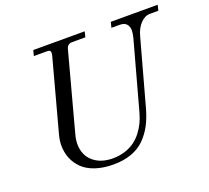

<svg xmlns="http://www.w3.org/2000/svg" viewBox="-124 -866 1128 1038"><g transform="rotate(-20 440.0 -347.0)"><path d="M129.9 -175.8Q129.9 -204.1 139.2 -237.8L251 -652.8Q252 -656.7 252 -664.1Q252 -672.9 247.6 -676.5Q243.2 -680.2 231.9 -680.2H155.8L164.1 -711.9H460L452.1 -680.2H376Q349.1 -680.2 341.8 -652.8L223.1 -210.9Q213.9 -177.2 213.9 -153.8Q213.9 -88.9 256.6 -51.5Q299.3 -14.2 369.1 -14.2Q407.2 -14.2 439.9 -24.9Q472.7 -35.6 496.1 -53Q519.5 -70.3 538.1 -94.7Q556.6 -119.1 568.4 -144.3Q580.1 -169.4 587.9 -198.2L694.8 -587.9Q701.2 -614.3 701.2 -629.9Q701.2 -652.3 688.7 -666.3Q676.3 -680.2 649.9 -680.2H602.1L609.9 -711.9H879.9L872.1 -680.2H824.2Q794.4 -680.2 769.3 -654.1Q744.1 -627.9 732.9 -585.9L628.9 -208Q614.7 -157.2 595 -118.9Q575.2 -80.6 544.2 -48.3Q513.2 -16.1 467 1Q420.9 18.1 360.8 18.1Q302.7 18.1 257.8 2.9Q212.9 -12.2 185.3 -39.1Q157.7 -65.9 143.8 -100.6Q129.9 -135.3 129.9 -175.8Z"/></g></svg>

Font: Flanker Steampunk
Style: Italic
Weight: 400
Italic angle: -12°
Designer: Alexey Kryukov, Leonardo Di Lena
Foundry: Alexey Kryukov, Leonardo Di Lena
Version: 1.210